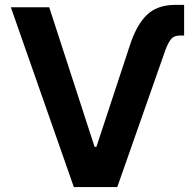

<svg xmlns="http://www.w3.org/2000/svg" viewBox="-20 -757 789 777"><path d="M503.9 -568.4Q530.8 -653.8 573.2 -695.6Q615.7 -737.3 689.5 -737.3H725.1V-613.3H709Q683.6 -613.3 671.4 -597.7Q659.2 -582 648.4 -551.8L454.6 0H278.8L23.9 -727.5H179.2L362.8 -162.6H370.1Z"/></svg>

Font: Inter Cardless
Style: Bold
Weight: 700
Designer: Rasmus Andersson
Foundry: rsms
Version: Version 4.001;git-9221beed3